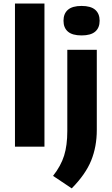

<svg xmlns="http://www.w3.org/2000/svg" viewBox="-20 -828 631 1084"><path d="M64.5 0V-808H231V0ZM385 235.5 279.5 165Q324 108.5 342 50.5Q360 -7.5 360 -88V-547H526.5V-94.5Q526.5 0 494.8 78.2Q463 156.5 385 235.5ZM440.5 -628Q388.5 -628 363.5 -649.5Q338.5 -671 338.5 -711Q338.5 -751 363.5 -772.8Q388.5 -794.5 440.5 -794.5Q492.5 -794.5 517.5 -772.8Q542.5 -751 542.5 -711Q542.5 -671 517.5 -649.5Q492.5 -628 440.5 -628Z"/></svg>

Font: Encode Sans SemiExpanded SemiExpanded
Style: Bold
Weight: 700
Width: 6
Designer: Multiple Designers
Foundry: Impallari Type
Version: Version 3.000; ttfautohint (v1.8.3) -l 8 -r 50 -G 200 -x 14 